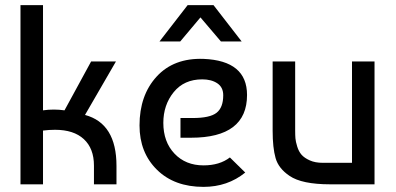

<svg xmlns="http://www.w3.org/2000/svg" viewBox="-20 -720 1548 750"><path d="M336 -480H433L312 -271Q435 -238 435 -72V0H347V-73Q347 -140 307.5 -176.5Q268 -213 195 -213Q172 -213 148 -210V0H60V-700H148V-289Q190 -295 232 -289Z M775 -490Q945 -483 945 -349Q945 -182 726 -182H685V-259H733Q800 -259 826 -279.5Q852 -300 852 -348Q852 -379 829 -394.5Q806 -410 770 -410Q699 -410 658.5 -360Q618 -310 618 -240Q618 -166 661.5 -120Q705 -74 775 -74Q838 -74 878 -105L938 -46Q869 10 775 10Q661 10 593 -57Q525 -124 525 -230Q525 -348 592 -421Q659 -494 775 -490ZM763 -652 684 -558H603L713 -700H814L924 -558H843Z M1443 0H1270Q1159 0 1111 -33Q1068 -62 1056.5 -102.5Q1045 -143 1045 -209V-480H1133V-210Q1133 -192 1134 -179.5Q1135 -167 1141 -147.5Q1147 -128 1158 -115.5Q1169 -103 1190 -93.5Q1211 -84 1241 -84H1355V-480H1443Z"/></svg>

Font: Baumans
Style: Regular
Weight: 400
Designer: Henadij Zarechnjuk
Foundry: Cyreal (www.cyreal.org)
Version: Version 001.002